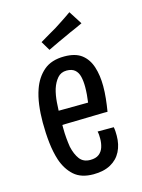

<svg xmlns="http://www.w3.org/2000/svg" viewBox="-111 -773 626 849"><g transform="rotate(-15 202.0 -348.0)"><path d="M210 12Q154 12 122 -16.5Q90 -45 74 -92Q62 -129 57 -173.5Q52 -218 52 -267Q52 -309 57 -347Q62 -385 73 -416Q90 -465 125 -495Q160 -525 219 -525Q270 -525 298.5 -503Q327 -481 339.5 -442Q352 -403 352 -354Q352 -327 349 -298Q346 -269 341 -239L268 -296Q271 -317 272.5 -336Q274 -355 274 -371Q274 -398 269 -418.5Q264 -439 250.5 -450.5Q237 -462 213 -462Q187 -462 171 -443.5Q155 -425 146 -397Q138 -370 135.5 -336.5Q133 -303 133 -269Q133 -244 133 -220Q133 -196 135 -174Q137 -152 140 -133Q148 -97 164.5 -75Q181 -53 213 -53Q238 -53 252.5 -64Q267 -75 273 -93.5Q279 -112 279 -133Q279 -141 278.5 -149.5Q278 -158 276 -166H350Q352 -156 352.5 -146Q353 -136 353 -127Q353 -86 337 -54.5Q321 -23 289 -5.5Q257 12 210 12ZM81 -232 80 -299 335 -301 341 -239Q341 -239 324 -239Q307 -239 280 -238Q253 -237 218.5 -236.5Q184 -236 148.5 -235Q113 -234 81 -232ZM164 -570 139 -612Q150 -619 162.5 -626Q175 -633 188 -641Q201 -649 214 -656Q228 -665 241 -673.5Q254 -682 267.5 -691Q281 -700 292 -708L331 -647Q317 -640 302 -633.5Q287 -627 272 -620.5Q257 -614 243 -607Q229 -601 215.5 -594.5Q202 -588 189 -582Q176 -576 164 -570Z"/></g></svg>

Font: Truculenta Medium
Style: Regular
Weight: 500
Version: Version 1.002